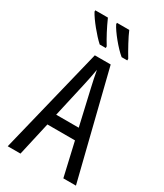

<svg xmlns="http://www.w3.org/2000/svg" viewBox="-230 -1032 959 1121"><g transform="rotate(30 250.0 -471.5)"><path d="M336 -783H374V-794C349 -835 310 -906 295 -943H212V-934C231 -894 295 -816 336 -783ZM188 -783H229V-794C201 -839 175 -889 151 -943H66V-934C88 -892 149 -818 188 -783ZM20 0H106L157 -226H343L395 0H480L302 -714H195ZM226 -536C234 -571 243 -616 248 -647C253 -616 263 -572 271 -536L325 -301H173Z"/></g></svg>

Font: Noto Sans Mono ExtraCondensed
Style: Regular
Weight: 400
Width: 2
Designer: Monotype Design Team
Foundry: Monotype Imaging Inc.
Version: Version 2.014